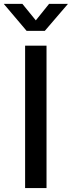

<svg xmlns="http://www.w3.org/2000/svg" viewBox="-59 -961 367 981"><path d="M178.7 -727.5V0H69.3V-727.5ZM55.2 -941.4 124 -856.9 191.9 -941.4H287.6V-940.4L169.9 -803.2H77.1L-39.1 -940.4V-941.4Z"/></svg>

Font: Inter 28pt Medium
Style: Regular
Weight: 500
Designer: Rasmus Andersson
Foundry: rsms
Version: Version 4.001;git-66647c0bb